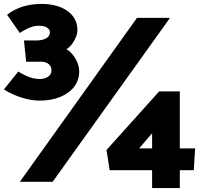

<svg xmlns="http://www.w3.org/2000/svg" viewBox="-20 -791 1033 977"><path d="M16 -716 81 -623Q135 -660 177 -660Q205 -660 219.5 -650.5Q234 -641 234 -626Q234 -607 215 -596Q196 -585 163 -585H102L113 -477H190Q213 -477 227.5 -465Q242 -453 242 -432Q242 -413 225 -401Q208 -389 183 -389Q157 -389 131 -398Q105 -407 73 -427L0 -336Q42 -309 91 -294Q140 -279 182 -279Q241 -279 287 -298Q333 -317 358 -350.5Q383 -384 383 -428Q383 -460 364 -492.5Q345 -525 318 -541Q338 -551 356 -581.5Q374 -612 374 -638Q374 -698 324 -734.5Q274 -771 191 -771Q87 -771 16 -716ZM248 134 845 -700H677L81 134ZM522 -28 538 75H754V166H895V75H966L973 -36H895V-326H790ZM754 -36H688L754 -113Z"/></svg>

Font: Catamaran
Style: Regular
Weight: 900
Designer: Pria Ravichandran
Version: Version 1.001;PS 001.000;hotconv 1.0.70;makeotf.lib2.5.58329